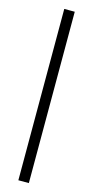

<svg xmlns="http://www.w3.org/2000/svg" viewBox="-125 -833 420 866"><g transform="rotate(15 85.0 -400.0)"><path d="M60.5 0V-800H109.5V0Z"/></g></svg>

Font: Big Shoulders Stencil Text ExtraLight
Style: Regular
Weight: 250
Version: Version 2.001